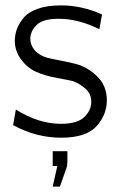

<svg xmlns="http://www.w3.org/2000/svg" viewBox="-20 -505 442 715"><path d="M28.8 -39.1 39.1 -97.2Q123 -43.9 207 -43.9Q268.1 -43.9 293.9 -69.1Q319.8 -94.2 319.8 -126Q319.8 -155.8 298.3 -174.8Q276.9 -193.8 251 -203.1Q239.7 -206.1 192.9 -214.6Q146 -223.1 113.5 -238Q81.1 -252.9 58.1 -284.2Q35.2 -316.4 35.2 -352.1Q35.2 -375 42.5 -395.5Q49.8 -416 66.9 -437.5Q84 -459 119.4 -471.9Q154.8 -484.9 205.1 -484.9H208Q284.2 -484.9 359.9 -451.2L350.1 -396Q272.9 -435.1 198.2 -435.1Q139.2 -435.1 116 -411.6Q92.8 -388.2 92.8 -359.9Q92.8 -337.9 108.9 -318.4Q125 -298.8 155.8 -290Q161.6 -288.1 209.7 -278.6Q257.8 -269 274.9 -263.2Q316.9 -248 347.4 -214.6Q377.9 -181.2 377.9 -131.8Q377.9 -77.6 339.4 -34.9Q300.8 7.8 207.8 7.8Q114.7 7.8 28.8 -39.1ZM176.3 58.1H231V93.3L230 113.3L203.1 189.9H176.3L193.4 113.3H176.3Z"/></svg>

Font: CMU Bright
Style: Roman
Weight: 500
Version: Version 0.7.0